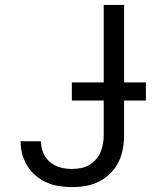

<svg xmlns="http://www.w3.org/2000/svg" viewBox="-20 -755 640 783"><path d="M274 8Q248 8 221.5 4Q195 0 171 -10.5Q147 -21 126.5 -38Q106 -55 92 -77.5Q78 -100 71 -125.5Q64 -151 64 -178V-179H147V-178Q147 -154 156.5 -131.5Q166 -109 184.5 -93.5Q203 -78 226.5 -72Q250 -66 274 -66Q292 -66 310 -69.5Q328 -73 343.5 -82Q359 -91 371 -104.5Q383 -118 390 -134.5Q397 -151 400 -169Q403 -187 403 -205V-735H486V-205Q486 -176 481 -148Q476 -120 463.5 -94.5Q451 -69 430.5 -48.5Q410 -28 384.5 -15Q359 -2 331 3Q303 8 274 8ZM273 -345V-419H575V-345Z"/></svg>

Font: Iosevka Aile
Style: Regular
Weight: 400
Designer: Belleve Invis
Foundry: Belleve Invis
Version: Version 28.0.1; ttfautohint (v1.8.4)